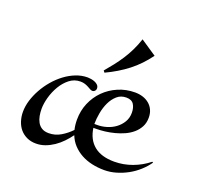

<svg xmlns="http://www.w3.org/2000/svg" viewBox="-95 -588 734 710"><g transform="rotate(20 271.5 -233.5)"><path d="M543.5 -69.8Q530.8 -51.3 512.9 -35.2Q495.1 -19 473.9 -7.3Q452.6 4.4 429.4 11.2Q406.2 18.1 382.8 18.1Q356.9 18.1 334 12.9Q311 7.8 291.7 -2.7Q272.5 -13.2 257.8 -28.8Q243.2 -44.4 234.9 -65.4Q224.1 -50.3 210.4 -36.1Q196.8 -22 180.9 -11.2Q165 -0.5 147.7 5.9Q130.4 12.2 111.8 12.2Q91.3 12.2 75.4 4.6Q59.6 -2.9 48.8 -15.6Q38.1 -28.3 32.5 -45.7Q26.9 -63 26.9 -82Q26.9 -104 33.9 -127.2Q41 -150.4 53.5 -172.9Q65.9 -195.3 83 -215.3Q100.1 -235.4 120.4 -250.5Q140.6 -265.6 163.1 -274.4Q185.5 -283.2 209 -283.2Q214.4 -283.2 222.2 -282Q230 -280.8 237.3 -277.8Q244.6 -274.9 249.8 -269.5Q254.9 -264.2 254.9 -255.9Q254.9 -250.5 251 -246.3Q247.1 -242.2 241.7 -242.2Q237.3 -242.2 232.4 -244.9Q227.5 -247.6 221.4 -251Q215.3 -254.4 207.3 -257.1Q199.2 -259.8 189 -259.8Q165 -259.8 146.2 -244.9Q127.4 -230 114.5 -208Q101.6 -186 94.7 -161.1Q87.9 -136.2 87.9 -116.2Q87.9 -102.1 90.3 -88.6Q92.8 -75.2 98.9 -64.2Q105 -53.2 115.7 -46.6Q126.5 -40 143.1 -40Q168.5 -40 190.2 -53Q211.9 -65.9 229 -84Q224.6 -102.1 224.6 -123Q224.6 -158.2 237.5 -188.7Q250.5 -219.2 273.2 -241.9Q295.9 -264.6 326.7 -277.8Q357.4 -291 392.6 -291Q409.2 -291 423.6 -286.4Q438 -281.7 448.7 -272.7Q459.5 -263.7 465.6 -250.5Q471.7 -237.3 471.7 -220.2Q471.7 -199.7 463.4 -184.1Q455.1 -168.5 441.4 -156.7Q427.7 -145 410.4 -137.2Q393.1 -129.4 374.3 -124.5Q355.5 -119.6 337.2 -117.4Q318.8 -115.2 303.7 -115.2H292Q298.3 -70.8 327.1 -47.4Q356 -23.9 406.7 -23.9Q442.9 -23.9 477.3 -36.6Q511.7 -49.3 539.6 -71.8ZM302.7 -129.9Q320.3 -129.9 338.9 -135.5Q357.4 -141.1 372.3 -152.1Q387.2 -163.1 397 -179.2Q406.7 -195.3 406.7 -215.8Q406.7 -235.8 398.2 -249Q389.6 -262.2 368.7 -262.2Q347.2 -262.2 332.3 -249Q317.4 -235.8 308.1 -216.1Q298.8 -196.3 294.7 -173.1Q290.5 -149.9 290.5 -129.9ZM255.4 -327.6Q270.5 -345.2 284.2 -362.8Q297.9 -380.4 310.1 -399.2Q322.3 -418 332.5 -439Q342.8 -460 351.1 -484.9L413.6 -442.9Q383.3 -401.4 345.9 -372.3Q308.6 -343.3 260.7 -320.8Z"/></g></svg>

Font: Montez
Style: Regular
Weight: 400
Designer: Astigmatic (AOETI)
Foundry: Astigmatic (AOETI)
Version: Version 1.001